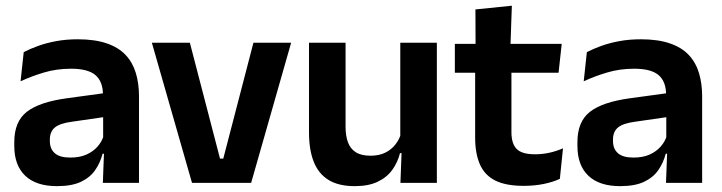

<svg xmlns="http://www.w3.org/2000/svg" viewBox="-20 -640 2526 672"><path d="M340 0 344.5 -120 341 -131V-284.5L340.5 -306.5Q340.5 -354.5 314.2 -377Q288 -399.5 228.5 -399.5Q178 -399.5 133.8 -386.2Q89.5 -373 52 -355.5L63 -457.5Q85 -469 113.2 -479.2Q141.5 -489.5 176.5 -496Q211.5 -502.5 252 -502.5Q312 -502.5 353.5 -488.2Q395 -474 419.8 -447.5Q444.5 -421 455.5 -384.2Q466.5 -347.5 466.5 -303V0ZM179.5 11.5Q106.5 11.5 68.2 -25Q30 -61.5 30 -129V-143Q30 -214.5 74 -248.8Q118 -283 213.5 -296L352.5 -315L360 -232.5L232 -214Q190 -208.5 172.2 -194Q154.5 -179.5 154.5 -151.5V-146.5Q154.5 -119 171.8 -103.8Q189 -88.5 226 -88.5Q259 -88.5 282.5 -99Q306 -109.5 321.2 -126.8Q336.5 -144 343 -165.5L361 -102H339Q331 -70.5 313.2 -44.8Q295.5 -19 263.5 -3.8Q231.5 11.5 179.5 11.5Z M761.5 -85 867 -490.5H999L859 0H652L511.5 -490.5H644.5L750 -85Z M1189.5 -490.5V-195.5Q1189.5 -165 1197.8 -142.2Q1206 -119.5 1225.2 -107.2Q1244.5 -95 1277 -95Q1306.5 -95 1328 -105.5Q1349.5 -116 1363.5 -133.8Q1377.5 -151.5 1384 -173.5L1404 -104H1380Q1372 -72 1353.2 -45.8Q1334.5 -19.5 1302.2 -4Q1270 11.5 1221.5 11.5Q1165.5 11.5 1130.2 -10Q1095 -31.5 1078.2 -73.5Q1061.5 -115.5 1061.5 -177V-490.5ZM1509 -490.5V0H1381.5L1386 -119L1381 -129.5V-490.5Z M1813 10.5Q1750.5 10.5 1713.2 -8.2Q1676 -27 1659.5 -65Q1643 -103 1643 -158.5V-444.5H1770V-177.5Q1770 -137.5 1788.2 -118.8Q1806.5 -100 1852.5 -100Q1879.5 -100 1904.5 -105.8Q1929.5 -111.5 1950.5 -121L1939.5 -14Q1914.5 -2.5 1882.2 4Q1850 10.5 1813 10.5ZM1572 -385.5V-486.5H1946L1935 -385.5ZM1644.5 -477 1644 -607 1771.5 -620 1766.5 -477Z M2311 0 2315.5 -120 2312 -131V-284.5L2311.5 -306.5Q2311.5 -354.5 2285.2 -377Q2259 -399.5 2199.5 -399.5Q2149 -399.5 2104.8 -386.2Q2060.5 -373 2023 -355.5L2034 -457.5Q2056 -469 2084.2 -479.2Q2112.5 -489.5 2147.5 -496Q2182.5 -502.5 2223 -502.5Q2283 -502.5 2324.5 -488.2Q2366 -474 2390.8 -447.5Q2415.5 -421 2426.5 -384.2Q2437.5 -347.5 2437.5 -303V0ZM2150.5 11.5Q2077.5 11.5 2039.2 -25Q2001 -61.5 2001 -129V-143Q2001 -214.5 2045 -248.8Q2089 -283 2184.5 -296L2323.5 -315L2331 -232.5L2203 -214Q2161 -208.5 2143.2 -194Q2125.5 -179.5 2125.5 -151.5V-146.5Q2125.5 -119 2142.8 -103.8Q2160 -88.5 2197 -88.5Q2230 -88.5 2253.5 -99Q2277 -109.5 2292.2 -126.8Q2307.5 -144 2314 -165.5L2332 -102H2310Q2302 -70.5 2284.2 -44.8Q2266.5 -19 2234.5 -3.8Q2202.5 11.5 2150.5 11.5Z"/></svg>

Font: Anek Bangla Medium SemiBold
Style: Regular
Weight: 600
Version: Version 1.003